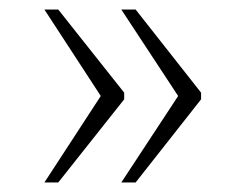

<svg xmlns="http://www.w3.org/2000/svg" viewBox="-20 -471 515 402"><path d="M234 -89 353 -270 234 -451H264L401 -277V-263L264 -89ZM73 -89 191 -270 73 -451H102L240 -277V-263L102 -89Z"/></svg>

Font: Noto Serif Hebrew ExtraLight
Style: Regular
Weight: 250
Version: Version 2.003